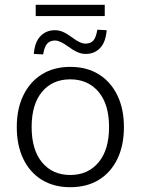

<svg xmlns="http://www.w3.org/2000/svg" viewBox="-20 -773 587 801"><path d="M273 8Q205 8 155 -22.5Q105 -53 77.5 -109.5Q50 -166 50 -243Q50 -319 77.5 -375.5Q105 -432 155 -463Q205 -494 273 -494Q342 -494 392 -463Q442 -432 469.5 -375.5Q497 -319 497 -243Q497 -166 469.5 -109.5Q442 -53 392 -22.5Q342 8 273 8ZM273 -43Q347 -43 391 -95.5Q435 -148 435 -243Q435 -338 391 -390Q347 -442 273 -442Q199 -442 155.5 -390Q112 -338 112 -243Q112 -148 155.5 -95.5Q199 -43 273 -43ZM129 -706V-753H417V-706ZM160 -546 121 -548Q125 -598 149 -622.5Q173 -647 209 -647Q226 -647 242.5 -640Q259 -633 282 -616Q315 -591 336 -591Q359 -591 370 -604.5Q381 -618 386 -649L425 -647Q421 -597 397.5 -572.5Q374 -548 338 -548Q320 -548 303 -555.5Q286 -563 264 -579Q230 -604 210 -604Q188 -604 176.5 -590.5Q165 -577 160 -546Z"/></svg>

Font: Nunito Sans Light
Style: Regular
Weight: 300
Designer: Vernon Adams
Foundry: Vernon Adams
Version: Version 3.101; ttfautohint (v1.8.4.7-5d5b);gftools[0.9.27]